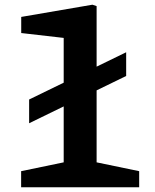

<svg xmlns="http://www.w3.org/2000/svg" viewBox="-20 -796 660 816"><path d="M103.8 -373.1 516.2 -573.9V-473.1L103.8 -272.2ZM69.8 -68.5 283.2 -112.8 250.7 -56.6V-670.2L282.7 -631.2L70.2 -655.6V-724.1L372.7 -776L390.6 -770V-56.6L358 -112.8L571.5 -68.5V0H69.8Z"/></svg>

Font: Monaspace Xenon Var
Style: Regular
Weight: 400
Designer: Riley Cran and the Lettermatic Team
Version: Version 1.000 (Monaspace Xenon Var)